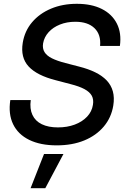

<svg xmlns="http://www.w3.org/2000/svg" viewBox="-20 -759 671 1018"><path d="M280.8 11.7Q194.3 11.7 135 -17.3Q75.7 -46.4 49.6 -100.3Q23.4 -154.3 34.7 -228.5H143.1Q136.7 -182.6 151.9 -149.9Q167 -117.2 201.7 -100.3Q236.3 -83.5 287.1 -83.5Q336.4 -83.5 376.2 -98.4Q416 -113.3 441.7 -140.4Q467.3 -167.5 472.7 -203.1Q477.5 -231.4 466.6 -251.5Q455.6 -271.5 428 -286.4Q400.4 -301.3 354 -313L275.9 -333.5Q175.8 -358.9 131.8 -406.5Q87.9 -454.1 100.6 -532.2Q110.8 -594.7 150.1 -641.1Q189.5 -687.5 250.5 -713.1Q311.5 -738.8 387.2 -738.8Q465.8 -738.8 520 -711.4Q574.2 -684.1 599.6 -634Q625 -584 615.7 -515.6H510.7Q516.1 -575.7 481 -609.6Q445.8 -643.6 379.4 -643.6Q334.5 -643.6 297.9 -628.9Q261.2 -614.3 237.8 -588.4Q214.4 -562.5 208.5 -529.3Q204.1 -502 216.1 -482.7Q228 -463.4 255.6 -449.7Q283.2 -436 326.7 -424.8L399.9 -405.8Q448.2 -393.6 485.1 -375.5Q522 -357.4 545.7 -332.5Q569.3 -307.6 578.4 -274.4Q587.4 -241.2 580.6 -199.2Q570.3 -135.7 530.3 -88.1Q490.2 -40.5 426.8 -14.4Q363.3 11.7 280.8 11.7ZM142.1 238.8 213.4 57.6H316.4L220.2 238.8Z"/></svg>

Font: Inter 28pt Medium
Style: Italic
Weight: 500
Italic angle: -9.3988°
Designer: Rasmus Andersson
Foundry: rsms
Version: Version 4.001;git-66647c0bb